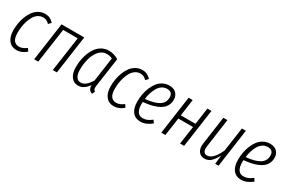

<svg xmlns="http://www.w3.org/2000/svg" viewBox="72 -1404 3373 2285"><g transform="rotate(30 1758.5 -261.5)"><path d="M278.8 -534.2Q347.7 -534.2 396 -480L363.8 -445.8Q343.3 -466.3 324 -476.1Q304.7 -485.8 277.8 -485.8Q240.7 -485.8 210.2 -465.8Q179.7 -445.8 160.2 -414.1Q140.6 -382.3 127 -340.8Q113.3 -299.3 107.7 -258.3Q102.1 -217.3 102.1 -176.8Q102.1 -106.9 126.7 -73Q151.4 -39.1 196.8 -39.1Q225.1 -39.1 248.8 -49.3Q272.5 -59.6 300.8 -80.1L325.2 -43Q261.7 11.2 192.9 11.2Q123.5 11.2 83.7 -38.8Q43.9 -88.9 43.9 -179.2Q43.9 -227.1 52 -275.1Q60.1 -323.2 78.6 -370.4Q97.2 -417.5 123.8 -453.6Q150.4 -489.7 190.4 -512Q230.5 -534.2 278.8 -534.2Z M687.5 0 755.9 -475.1H555.7L487.8 0H431.6L505.9 -522.9H817.9L743.7 0Z M1154.3 -534.2Q1220.7 -534.2 1287.1 -496.1L1232.4 -113.8Q1225.6 -78.6 1228.8 -59.3Q1231.9 -40 1251.5 -28.8L1233.4 11.2Q1204.6 2.4 1190.2 -18.1Q1175.8 -38.6 1177.2 -77.1Q1116.2 11.2 1040 11.2Q978 11.2 942.6 -37.1Q907.2 -85.4 907.2 -169.9Q907.2 -219.7 915.5 -269Q923.8 -318.4 943.1 -366.7Q962.4 -415 990.2 -451.9Q1018.1 -488.8 1060.5 -511.5Q1103 -534.2 1154.3 -534.2ZM1152.3 -487.8Q1120.1 -487.8 1092 -474.1Q1064 -460.4 1043.9 -436.5Q1023.9 -412.6 1008.3 -381.8Q992.7 -351.1 983.2 -314.9Q973.6 -278.8 969 -242.4Q964.4 -206.1 964.4 -169.9Q964.4 -104 986.1 -70.1Q1007.8 -36.1 1049.3 -36.1Q1116.7 -36.1 1180.2 -140.1L1227.1 -471.2Q1189.5 -487.8 1152.3 -487.8Z M1614.7 -534.2Q1683.6 -534.2 1731.9 -480L1699.7 -445.8Q1679.2 -466.3 1659.9 -476.1Q1640.6 -485.8 1613.8 -485.8Q1576.7 -485.8 1546.1 -465.8Q1515.6 -445.8 1496.1 -414.1Q1476.6 -382.3 1462.9 -340.8Q1449.2 -299.3 1443.6 -258.3Q1438 -217.3 1438 -176.8Q1438 -106.9 1462.6 -73Q1487.3 -39.1 1532.7 -39.1Q1561 -39.1 1584.7 -49.3Q1608.4 -59.6 1636.7 -80.1L1661.1 -43Q1597.7 11.2 1528.8 11.2Q1459.5 11.2 1419.7 -38.8Q1379.9 -88.9 1379.9 -179.2Q1379.9 -227.1 1387.9 -275.1Q1396 -323.2 1414.6 -370.4Q1433.1 -417.5 1459.7 -453.6Q1486.3 -489.7 1526.4 -512Q1566.4 -534.2 1614.7 -534.2Z M2111.8 -413.1Q2111.8 -373 2096.7 -340.6Q2081.5 -308.1 2054.9 -285.6Q2028.3 -263.2 1989 -246.8Q1949.7 -230.5 1904.8 -220.9Q1859.9 -211.4 1804.7 -206.1Q1803.7 -197.3 1803.7 -179.2Q1803.7 -38.1 1899.9 -38.1Q1932.1 -38.1 1960.7 -50.3Q1989.3 -62.5 2021.5 -87.9L2046.9 -50.8Q1970.7 11.2 1894.5 11.2Q1823.7 11.2 1784.7 -38.6Q1745.6 -88.4 1745.6 -178.2Q1745.6 -228.5 1754.4 -278.1Q1763.2 -327.6 1782.2 -374.3Q1801.3 -420.9 1828.6 -456.3Q1856 -491.7 1896 -512.9Q1936 -534.2 1983.9 -534.2Q2044.9 -534.2 2078.4 -500.5Q2111.8 -466.8 2111.8 -413.1ZM1979.5 -486.8Q1941.9 -486.8 1911.1 -466.8Q1880.4 -446.8 1860.1 -412.4Q1839.8 -377.9 1826.9 -337.2Q1814 -296.4 1808.6 -250Q1934.1 -262.2 1994.9 -300.5Q2055.7 -338.9 2055.7 -412.1Q2055.7 -486.8 1979.5 -486.8Z M2436.5 0 2472.2 -247.1H2270.5L2234.4 0H2178.2L2252.4 -522.9H2308.1L2276.4 -294.9H2478.5L2510.3 -522.9H2566.4L2492.2 0Z M2775.4 11.2Q2721.2 11.2 2693.4 -29.3Q2665.5 -69.8 2675.3 -138.2L2729.5 -522.9H2785.2L2731.4 -134.8Q2724.1 -85.4 2738 -60.8Q2752 -36.1 2783.2 -36.1Q2865.2 -36.1 2937.5 -192.9L2984.4 -522.9H3039.1L2965.3 0H2919.4L2932.1 -121.1Q2900.4 -58.6 2863.5 -23.7Q2826.7 11.2 2775.4 11.2Z M3496.1 -413.1Q3496.1 -373 3481 -340.6Q3465.8 -308.1 3439.2 -285.6Q3412.6 -263.2 3373.3 -246.8Q3334 -230.5 3289.1 -220.9Q3244.1 -211.4 3189 -206.1Q3188 -197.3 3188 -179.2Q3188 -38.1 3284.2 -38.1Q3316.4 -38.1 3345 -50.3Q3373.5 -62.5 3405.8 -87.9L3431.2 -50.8Q3355 11.2 3278.8 11.2Q3208 11.2 3168.9 -38.6Q3129.9 -88.4 3129.9 -178.2Q3129.9 -228.5 3138.7 -278.1Q3147.5 -327.6 3166.5 -374.3Q3185.5 -420.9 3212.9 -456.3Q3240.2 -491.7 3280.3 -512.9Q3320.3 -534.2 3368.2 -534.2Q3429.2 -534.2 3462.6 -500.5Q3496.1 -466.8 3496.1 -413.1ZM3363.8 -486.8Q3326.2 -486.8 3295.4 -466.8Q3264.6 -446.8 3244.4 -412.4Q3224.1 -377.9 3211.2 -337.2Q3198.2 -296.4 3192.9 -250Q3318.4 -262.2 3379.2 -300.5Q3439.9 -338.9 3439.9 -412.1Q3439.9 -486.8 3363.8 -486.8Z"/></g></svg>

Font: Fira Sans Compressed Light
Style: Italic
Weight: 300
Width: 3
Italic angle: -8°
Designer: Carrois Corporate & Edenspiekermann AG
Foundry: Carrois Corporate GbR & Edenspiekermann AG
Version: Version 4.203;PS 004.203;hotconv 1.0.88;makeotf.lib2.5.64775